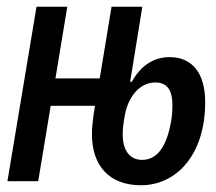

<svg xmlns="http://www.w3.org/2000/svg" viewBox="-20 -536 640 568"><path d="M397 12C502 12 587 -78 587 -234C587 -319 549 -367 482 -367C431 -367 394 -338 370 -294H365L401 -516H310L275 -304H144L179 -516H88L2 0H93L130 -223H261L257 -198C254 -175 252 -158 252 -139C252 -47 302 12 397 12ZM400 -63C365 -63 343 -90 343 -138C343 -153 345 -172 349 -193C357 -244 390 -292 439 -292C472 -292 490 -273 490 -225C490 -210 489 -191 486 -176C471 -92 439 -63 400 -63Z"/></svg>

Font: IBM Mono Medium
Style: Italic
Weight: 500
Italic angle: -9°
Monospace: yes
Designer: Mike Abbink, Paul van der Laan, Pieter van Rosmalen
Foundry: Bold Monday
Version: Version 2.3